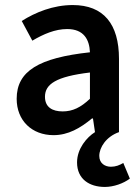

<svg xmlns="http://www.w3.org/2000/svg" viewBox="-20 -523 556 760"><path d="M192 12C250 12 298 -16 344 -54H348L356 0C324 20 285 65 285 120C285 186 334 217 395 217C430 217 469 203 494 184L468 122C453 131 438 137 419 137C396 137 373 124 373 94C373 61 400 18 451 0V-290C451 -428 390 -503 268 -503C190 -503 120 -474 66 -440L108 -362C152 -388 198 -408 246 -408C312 -408 334 -366 336 -316C134 -294 46 -242 46 -132C46 -46 106 12 192 12ZM336 -236V-132C300 -98 268 -82 228 -82C188 -82 158 -98 158 -140C158 -190 202 -220 336 -236Z"/></svg>

Font: DAIFUKU Sans Semibold
Style: Regular
Weight: 600
Designer: Original font ‘Source Sans 3’ : Paul D. Hunt
Foundry: Daifuku
Version: Version 1.000